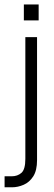

<svg xmlns="http://www.w3.org/2000/svg" viewBox="-56 -662 235 837"><path d="M-36 106.5V154.5H-4Q22 154.5 47.2 143.5Q72.5 132.5 89 106.8Q105.5 81 105.5 36V-500H54.5V30.5Q54.5 76.5 37.5 91.5Q20.5 106.5 -5 106.5ZM48 -642.5V-573H112.5V-642.5Z"/></svg>

Font: Overused Grotesk Light
Style: Regular
Weight: 300
Designer: RandomMaerks
Version: Version 0.005